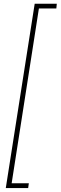

<svg xmlns="http://www.w3.org/2000/svg" viewBox="-20 -832 317 1005"><path d="M277.3 -812.5 274.9 -787.6H183.6L41 127.4H130.9L127.4 152.3H10.3L161.6 -812.5Z"/></svg>

Font: Roboto Condensed Thin
Style: Italic
Weight: 250
Italic angle: -12°
Designer: Christian Robertson
Foundry: Google
Version: Version 3.008; 2023